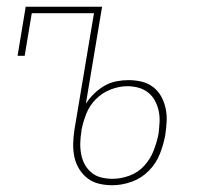

<svg xmlns="http://www.w3.org/2000/svg" viewBox="-20 -540 640 568"><path d="M312 8Q292 8 273 3.5Q254 -1 239 -12.5Q224 -24 214 -40.5Q204 -57 200 -76Q196 -95 196.5 -115Q197 -135 200 -155L258 -501H74L53 -375H32L56 -520H282L234 -233Q244 -249 258.5 -263Q273 -277 289.5 -286.5Q306 -296 324.5 -299.5Q343 -303 360 -303Q380 -303 399 -298.5Q418 -294 433 -282.5Q448 -271 457 -254.5Q466 -238 470 -219.5Q474 -201 473 -181Q472 -161 469 -141Q464 -113 453 -85Q442 -57 420.5 -35Q399 -13 370 -2.5Q341 8 312 8ZM313 -11Q338 -11 363.5 -20.5Q389 -30 407 -50Q425 -70 434.5 -94.5Q444 -119 449 -144Q451 -161 452 -178Q453 -195 449.5 -211.5Q446 -228 438.5 -242Q431 -256 418.5 -266Q406 -276 390 -280.5Q374 -285 357 -285Q333 -285 308 -275.5Q283 -266 264 -247Q245 -228 235.5 -204Q226 -180 221 -155V-152Q218 -135 217.5 -118Q217 -101 220 -84.5Q223 -68 230.5 -54Q238 -40 250.5 -29.5Q263 -19 279.5 -15Q296 -11 313 -11Z"/></svg>

Font: Iosevka HT Thin Extended
Style: Italic
Weight: 100
Width: 7
Italic angle: -9°
Monospace: yes
Designer: Belleve Invis
Foundry: Belleve Invis
Version: Version 32.3.0; ttfautohint (v1.8.4)